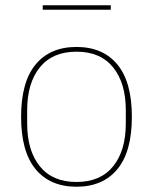

<svg xmlns="http://www.w3.org/2000/svg" viewBox="-20 -696 580 728"><path d="M270 -6Q361 -6 409 -65.5Q457 -125 457 -228V-278Q457 -381 409 -440.5Q361 -500 270 -500Q179 -500 131 -440.5Q83 -381 83 -278V-228Q83 -125 131 -65.5Q179 -6 270 -6ZM270 12Q170 12 115 -54.5Q60 -121 60 -253Q60 -385 115 -451.5Q170 -518 270 -518Q370 -518 425 -451.5Q480 -385 480 -253Q480 -121 425 -54.5Q370 12 270 12ZM142 -676H400V-659H142Z"/></svg>

Font: IBM Plex Serif Thin
Style: Regular
Weight: 100
Designer: Mike Abbink, Paul van der Laan, Pieter van Rosmalen
Foundry: Bold Monday
Version: Version 3.001